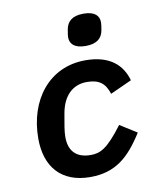

<svg xmlns="http://www.w3.org/2000/svg" viewBox="-84 -814 769 895"><g transform="rotate(-10 300.0 -366.0)"><path d="M272 12.1C390.6 12.1 457.4 -46.5 524.9 -153.8L445.3 -203.8C369.3 -102.3 334.9 -88.8 291.2 -88.8C222.3 -88.8 188.6 -126.4 188.6 -191.1C188.6 -206 190.3 -222.3 192.8 -238.3L203.1 -298.3C217 -382.1 264.2 -427.2 331.3 -427.2C391.3 -427.2 418 -403.1 433.9 -353.3L535.5 -399.5C514.9 -474.1 457.4 -528.1 342.3 -528.1C170.8 -528.1 63.2 -389.2 63.2 -206C63.2 -71 136 12.1 272 12.1ZM282 -647.4C282 -617.2 301.8 -593.4 356.2 -593.4C410.9 -593.4 434.7 -617.2 440.7 -653.4C443.9 -671.2 445.3 -682.5 445.3 -689.6C445.3 -720.2 425.8 -743.6 371.4 -743.6C316.8 -743.6 293 -719.5 286.9 -683.6C283.7 -665.5 282 -654.5 282 -647.4Z"/></g></svg>

Font: Margiela Mono Italic SmBold It
Style: Regular
Weight: 600
Designer: Mike Abbink, Paul van der Laan, Pieter van Rosmalen
Foundry: Bold Monday
Version: Version 2.003 2021